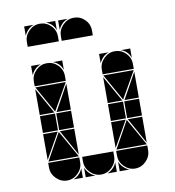

<svg xmlns="http://www.w3.org/2000/svg" viewBox="-76 -725 719 790"><g transform="rotate(-10 284.0 -329.5)"><path d="M142 -492Q169 -492 188 -473Q207 -454 207 -427V-407H77V-427Q77 -453 96.5 -472.5Q116 -492 142 -492ZM142 -657Q169 -657 188 -638Q207 -619 207 -592V-572H77V-592Q77 -618 96.5 -637.5Q116 -657 142 -657ZM426 -492Q453 -492 472 -473Q491 -454 491 -427V-407H361V-427Q361 -453 380.5 -472.5Q400 -492 426 -492ZM426 -2Q400 -2 380.5 -21.5Q361 -41 361 -67V-87H491V-67Q491 -41 471.5 -21.5Q452 -2 426 -2ZM142 -2Q116 -2 96.5 -21.5Q77 -41 77 -67V-87H207V-67Q207 -41 187.5 -21.5Q168 -2 142 -2ZM284 -2Q258 -2 238.5 -21.5Q219 -41 219 -67V-87H349V-67Q349 -41 329.5 -21.5Q310 -2 284 -2ZM363 -92 426 -205 490 -92ZM79 -92 142 -205 206 -92ZM206 -402 142 -290 79 -402ZM490 -402 426 -290 363 -402ZM424 -212H361V-282H424ZM140 -212H77V-282H140ZM491 -212H429V-282H491ZM207 -212H145V-282H207ZM77 -287V-395L138 -287ZM361 -287V-395L422 -287ZM361 -207H422L361 -99ZM77 -207H138L77 -99ZM207 -287H147L207 -395ZM491 -207V-99L431 -207ZM207 -207V-99L147 -207ZM491 -287H431L491 -395ZM219 -42Q231 -14 259 -2H219ZM361 -42Q373 -14 401 -2H361ZM361 -492H401Q387 -487 377 -477Q367 -467 361 -453ZM310 -2Q324 -8 334 -18Q344 -28 349 -42V-2ZM77 -492H117Q103 -487 93 -477Q83 -467 77 -453ZM168 -2Q182 -8 192 -18Q202 -28 207 -42V-2ZM77 -657H117Q103 -652 93 -642Q83 -632 77 -618ZM491 -492V-453Q481 -482 452 -492ZM207 -492V-453Q197 -482 168 -492ZM207 -657V-618Q197 -647 168 -657ZM284 -657Q311 -657 330 -638Q349 -619 349 -592V-572H219V-592Q219 -618 238.5 -637.5Q258 -657 284 -657ZM219 -657H259Q245 -652 235 -642Q225 -632 219 -618Z"/></g></svg>

Font: CAT DyFa
Style: Regular
Weight: 400
Designer: Peter Wiegel
Foundry: Peter Wiegel
Version: Version 1.001; ttfautohint (v1.3)